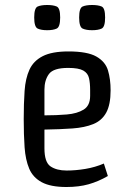

<svg xmlns="http://www.w3.org/2000/svg" viewBox="-20 -737 518 769"><path d="M254 -531Q330 -531 366 -510.5Q402 -490 412.5 -455Q423 -420 423 -375Q423 -318 405.5 -286Q388 -254 353.5 -240Q319 -226 270 -222.5Q221 -219 158 -218V-143Q158 -87 182.5 -70.5Q207 -54 247 -54Q283 -54 322 -60.5Q361 -67 396 -82L412 -32Q374 -10 335 1Q296 12 246 12Q183 12 147.5 -7Q112 -26 97 -61.5Q82 -97 78.5 -147Q75 -197 75 -260Q75 -323 78.5 -373Q82 -423 98 -458Q114 -493 151 -512Q188 -531 254 -531ZM158 -378V-275Q206 -275 247.5 -278.5Q289 -282 315 -298Q341 -314 341 -353V-376Q341 -404 336.5 -424Q332 -444 313.5 -454.5Q295 -465 253 -465Q194 -465 176 -440.5Q158 -416 158 -378ZM169 -717Q193 -717 207 -711Q221 -705 221 -667Q221 -629 207 -622.5Q193 -616 169 -616Q145 -616 131 -622.5Q117 -629 117 -667Q117 -705 131 -711Q145 -717 169 -717ZM349 -717Q373 -717 387 -711Q401 -705 401 -667Q401 -629 387 -622.5Q373 -616 349 -616Q325 -616 311 -622.5Q297 -629 297 -667Q297 -705 311 -711Q325 -717 349 -717Z"/></svg>

Font: Strait
Style: Regular
Weight: 400
Designer: Eduardo Rodriguez Tunni
Foundry: Eduardo Rodriguez Tunni
Version: Version 1.002; ttfautohint (v1.8.4.7-5d5b);gftools[0.9.23]